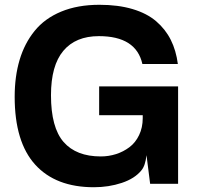

<svg xmlns="http://www.w3.org/2000/svg" viewBox="-20 -764 817 798"><path d="M191.9 -368.2Q191.9 -233.9 244.4 -173.8Q296.9 -113.8 398.9 -113.8Q431.6 -113.8 462.2 -123.5Q492.7 -133.3 517.8 -152.1Q543 -170.9 558.1 -202.4Q573.2 -233.9 573.2 -272.9V-285.2H392.1V-404.8H720.2V0H604L588.9 -119.1Q584 -75.2 567.9 -56.2Q540.5 -22 486.3 -3.9Q432.1 14.2 370.1 14.2Q211.4 14.2 126.2 -79.8Q41 -173.8 41 -361.8Q41 -446.3 61.5 -515.1Q82 -584 124 -635.7Q166 -687.5 234.4 -715.8Q302.7 -744.1 393.1 -744.1Q471.2 -744.1 531 -726.3Q590.8 -708.5 629.4 -675.3Q668 -642.1 689.9 -598.1Q711.9 -554.2 719.2 -498H571.8Q545.9 -613.8 391.1 -613.8Q294.4 -613.8 243.2 -552.7Q191.9 -491.7 191.9 -368.2Z"/></svg>

Font: Nacelle Bold
Style: Regular
Weight: 700
Designer: Sora Sagano
Foundry: Sora Sagano
Version: Version 1.000;FEAKit 1.0